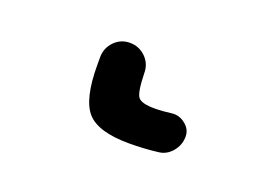

<svg xmlns="http://www.w3.org/2000/svg" viewBox="-46 -45 591 415"><g transform="rotate(20 250.0 162.5)"><path d="M268.6 264.6Q198.2 264.6 172.4 236.3Q146.5 208 146.5 127.9V111.3Q146.5 89.8 161.1 74.7Q175.8 59.6 196.8 59.6Q217.8 59.6 232.9 74.2Q248 88.9 248 110.4Q249 154.3 256.8 164.6Q264.6 174.8 294.9 174.8Q312.5 174.8 334 171.9Q350.6 169.9 364.7 181.2Q378.9 192.4 378.9 209Q378.9 228.5 366.2 243.7Q353.5 258.8 335 260.7Q303.7 264.6 268.6 264.6Z"/></g></svg>

Font: Rounded Mgen+ 1m medium
Style: Regular
Weight: 500
Designer: [Source Han Sans]
Ryoko NISHIZUKA  (kana & ideographs); Paul D. Hunt (Latin, Greek & Cyrillic); Wenlong ZHANG  (bopomofo
Version: Version 1.059.20150602